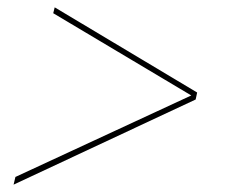

<svg xmlns="http://www.w3.org/2000/svg" viewBox="-20 -585 614 523"><path d="M129 -565 517 -333 513 -314 17 -82 22 -103 501 -325 125 -549Z"/></svg>

Font: Prodigy Sans Thin
Style: Italic
Weight: 100
Italic angle: -13°
Designer: Wei Huang
Foundry: Wei Huang
Version: Version 1.003; ttfautohint (v1.8.3)